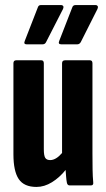

<svg xmlns="http://www.w3.org/2000/svg" viewBox="-20 -732 418 758"><path d="M124 6Q75 6 54 -25Q33 -56 33 -123V-482Q33 -494 44 -494H143Q153 -494 153 -482V-143Q153 -118 158.5 -109Q164 -100 178 -100Q201 -100 225 -128V-482Q225 -494 237 -494H335Q345 -494 345 -482V-127Q345 -91 345.5 -62.5Q346 -34 348 -13Q350 0 339 0H255Q246 0 244 -11Q242 -21 241 -34.5Q240 -48 239 -61Q215 -31 185 -12.5Q155 6 124 6ZM85 -557Q72 -557 78 -571L129 -702Q132 -712 141 -712H222Q227 -712 229.5 -708Q232 -704 229 -697L162 -566Q158 -557 148 -557ZM222 -557Q208 -557 214 -571L265 -702Q268 -712 278 -712H358Q363 -712 365.5 -708Q368 -704 365 -697L299 -566Q294 -557 285 -557Z"/></svg>

Font: Sofia Sans Extra Condensed ExtraBold
Style: Regular
Weight: 800
Designer: Botio Nikoltchev, Ani Petrova
Foundry: lettersoup
Version: Version 4.101; ttfautohint (v1.8.4.7-5d5b)